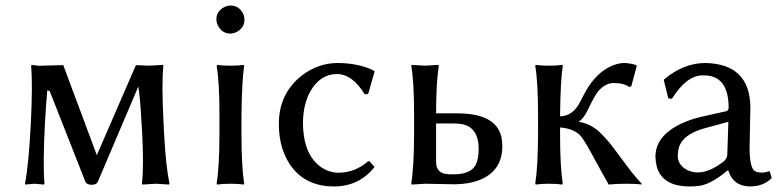

<svg xmlns="http://www.w3.org/2000/svg" viewBox="-20 -668 2839 698"><path d="M143.1 -214.8Q135.7 -71.8 141.6 0L139.6 2.9Q137.7 2.9 106 0Q106 0 71.8 2.9L70.8 0Q84 -66.4 91.8 -214.8Q99.1 -357.4 93.3 -429.2L95.2 -432.1Q95.2 -432.1 124 -428.7Q127.4 -428.7 130.4 -429.2L210 -431.2L332 -104L474.1 -431.2Q475.6 -431.2 521 -429.2L572.8 -432.1L573.7 -429.2Q567.4 -360.8 574.2 -229L576.7 -179.2Q583 -63 596.2 0L594.2 2.9Q592.3 2.9 546.4 0L497.6 2.9L496.1 0Q502.9 -61.5 497.1 -179.2L494.1 -229Q490.2 -306.2 482.9 -353.5L335 -5.9Q330.6 3.4 312 3.9Q296.4 2.9 291 -5.9L160.6 -336.9L151.9 -339.8Q147 -286.6 143.1 -214.8Z M766.6 -597.2Q766.6 -627.4 795.4 -642.1Q806.6 -647.5 817.9 -647.9Q848.1 -647.9 863.3 -619.6Q868.7 -608.4 868.7 -597.2Q868.7 -566.9 840.3 -551.8Q829.1 -546.4 817.9 -545.9Q787.6 -545.9 772.5 -574.7Q767.1 -585.9 766.6 -597.2ZM777.8 -250Q777.8 -369.1 767.6 -429.2L770 -432.1Q788.1 -429.2 817.9 -429.2Q847.7 -429.2 865.7 -432.1L867.7 -429.2Q859.4 -375 857.9 -250V-179.2Q857.9 -63 867.7 0L865.7 2.9Q847.7 0 817.9 0Q788.1 0 770 2.9L767.6 0Q777.3 -61 777.8 -179.2Z M1205.6 -398.9Q1144 -398.9 1107.9 -335.4Q1082 -288.1 1081.5 -223.1Q1081.5 -105.5 1148.4 -59.6Q1177.2 -40.5 1211.4 -40Q1272 -41 1318.4 -82H1322.8L1341.8 -61Q1285.2 9.8 1194.3 9.8Q1080.6 9.8 1026.9 -81.5Q993.7 -138.7 993.7 -217.8Q993.7 -327.1 1076.2 -392.6Q1135.3 -438.5 1206.5 -439Q1285.2 -438.5 1339.4 -411.1L1341.8 -408.2L1318.4 -326.2L1305.7 -325.2Q1261.7 -397.9 1205.6 -398.9Z M1720.2 -126Q1720.2 -205.1 1659.2 -216.8Q1646.5 -218.8 1632.3 -219.2H1565.4V-79.1Q1565.4 -43.9 1595.7 -36.6Q1608.9 -33.7 1628.4 -34.2Q1690.4 -34.2 1709 -67.9Q1720.2 -90.3 1720.2 -126ZM1565.4 -258.8V-255.9H1642.1Q1780.8 -255.9 1802.2 -172.9Q1806.2 -155.3 1806.2 -136.2Q1806.2 -45.9 1721.2 -12.7Q1683.1 1.5 1633.3 2Q1612.3 2 1579.1 1Q1545.4 0 1525.4 0L1476.1 2.9L1475.1 0Q1484.9 -61 1485.4 -179.2V-250Q1485.4 -369.1 1475.1 -429.2L1476.1 -432.1Q1478 -432.1 1525.4 -429.2L1573.2 -432.1L1575.2 -429.2Q1565.4 -364.3 1565.4 -258.8Z M1936 -250Q1936 -369.1 1925.8 -429.2L1927.7 -432.1Q1945.8 -429.2 1976.1 -429.2Q2005.9 -429.2 2023.9 -432.1L2025.9 -429.2Q2017.6 -375 2016.1 -250V-245.1Q2058.6 -246.1 2083 -287.1Q2087.9 -294.9 2096.7 -312.5Q2110.8 -340.3 2120.1 -354Q2161.6 -416.5 2219.2 -434.1Q2235.4 -439 2250 -439Q2268.6 -438.5 2291 -432.1L2294.9 -428.2L2274.9 -354L2267.1 -352.1Q2248 -366.2 2209 -366.2Q2179.2 -365.2 2153.8 -335Q2141.1 -319.3 2115.7 -266.1Q2099.6 -234.4 2085 -227.1V-225.1Q2131.3 -217.3 2166 -181.6Q2175.3 -172.4 2188 -158.2Q2206.5 -136.7 2261.7 -61.5Q2286.6 -27.8 2313 0L2311 2.9Q2295.4 0 2258.8 0Q2218.8 0 2192.9 2.9Q2181.2 -16.6 2128.9 -112.8Q2100.6 -165 2086.9 -178.2Q2061.5 -201.2 2016.1 -204.6V-179.2Q2016.1 -63 2025.9 0L2023.9 2.9Q2005.9 0 1976.1 0Q1946.3 0 1927.7 2.9L1925.8 0Q1935.5 -61 1936 -179.2Z M2627.9 -225.1 2543 -202.1Q2456.1 -178.7 2445.8 -122.6Q2444.3 -112.3 2443.8 -102.1Q2443.8 -67.4 2479.5 -49.3Q2497.6 -41 2518.1 -41Q2558.6 -41.5 2609.9 -80.1Q2623.5 -91.8 2624 -106ZM2627.9 -47.9H2624Q2567.4 0 2524.9 7.3Q2508.3 9.8 2487.8 9.8Q2386.7 9.8 2367.2 -64Q2363.3 -80.1 2362.8 -98.1Q2362.8 -173.8 2456.1 -218.3Q2488.8 -233.9 2528.8 -243.2L2622.1 -264.2Q2628.4 -268.1 2628.9 -275.9Q2628.9 -387.2 2548.8 -393.6Q2541.5 -394 2532.7 -394Q2475.1 -392.6 2422.9 -309.1L2409.7 -310.1L2393.1 -377L2396 -380.9Q2465.8 -438.5 2543 -439Q2706.5 -436.5 2708 -276.9Q2708 -272.5 2707 -231Q2705.1 -144.5 2705.1 -126Q2705.6 -63.5 2721.7 -47.9Q2730.5 -40.5 2751 -40.5Q2763.7 -41 2777.8 -45.9L2785.6 -21Q2755.9 9.8 2706.1 9.8Q2645.5 8.8 2627.9 -47.9Z"/></svg>

Font: Linux Biolinum O
Style: Regular
Weight: 400
Designer: Philipp H. Poll
Foundry: Philipp H. Poll
Version: Version 1.0.4